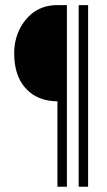

<svg xmlns="http://www.w3.org/2000/svg" viewBox="-20 -708 409 733"><path d="M34.2 -504.9Q34.2 -392.6 109.4 -344.7Q148.4 -321.3 199.2 -321.3V4.9H235.4V-688.5H199.2Q113.3 -688.5 65.4 -615.2Q34.2 -566.4 34.2 -504.9ZM280.3 4.9H316.4V-688.5H280.3Z"/></svg>

Font: Post No Bills Colombo
Style: Regular
Weight: 500
Designer: Kosala Senevirathne, Siva Puranthara, Lasantha Premarathna, Tharique Azeez
Foundry: Mooniak
Version: Version 1.220 ; ttfautohint (v1.5)